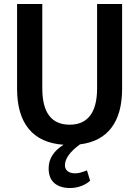

<svg xmlns="http://www.w3.org/2000/svg" viewBox="-20 -720 701 967"><path d="M595 -700V-273Q595 -148 541.5 -77Q488 -6 383 7Q307 62 307 113Q307 130 320 141.5Q333 153 360 153Q381 153 418 138L434 190Q416 207 389 217Q362 227 333 227Q282 227 253.5 202Q225 177 225 128Q225 56 300 9Q184 1 125 -70.5Q66 -142 66 -273V-700H193V-275Q193 -92 331 -92Q399 -92 434 -138Q469 -184 469 -275V-700Z"/></svg>

Font: Sarabun SemiBold
Style: Regular
Weight: 600
Designer: Suppakit Chalermlarp | Katatrad Co.,Ltd.
Foundry: Cadson Demak Co.,Ltd.
Version: Version 1.000; ttfautohint (v1.6)